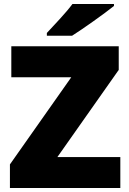

<svg xmlns="http://www.w3.org/2000/svg" viewBox="-20 -1040 651 967"><path d="M554 -1010V-1020H345C312 -975 250 -911 216 -874V-860H343C397 -894 507 -972 554 -1010ZM586 -93V-249H269L578 -688V-807H37V-651H339L30 -212V-93Z"/></svg>

Font: Noto Sans Telugu UI Black
Style: Regular
Weight: 900
Designer: Jelle Bosma - Monotype Design Team
Foundry: Monotype Imaging Inc.
Version: Version 2.005